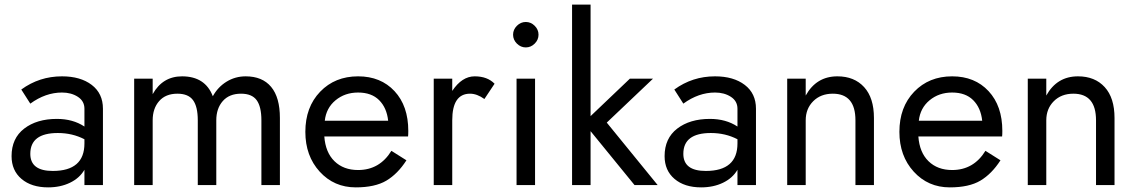

<svg xmlns="http://www.w3.org/2000/svg" viewBox="-20 -800 4913 830"><path d="M111 -352 72 -413Q150 -470 248 -470Q328 -470 376.5 -433Q425 -396 425 -330V0H345V-66Q324 -30 282.5 -10Q241 10 188 10Q116 10 73 -26.5Q30 -63 30 -125Q30 -202 84.5 -244Q139 -286 226 -286Q295 -286 345 -253V-330Q345 -363 316.5 -381.5Q288 -400 248 -400Q177 -400 111 -352ZM111 -135Q111 -61 208 -61Q345 -61 345 -180V-198Q293 -225 230 -225Q111 -225 111 -135Z M1190 -290V0H1110V-280Q1110 -339 1089.5 -367Q1069 -395 1022 -395Q971 -395 943 -363Q915 -331 915 -280V0H835V-280Q835 -339 814.5 -367Q794 -395 747 -395Q696 -395 668 -363Q640 -331 640 -280V0H560V-460H640V-393Q683 -470 767 -470Q867 -470 900 -384Q922 -424 959.5 -447Q997 -470 1042 -470Q1114 -470 1152 -424.5Q1190 -379 1190 -290Z M1300 -230Q1300 -337 1364 -403.5Q1428 -470 1528 -470Q1626 -470 1685.5 -406Q1745 -342 1745 -234Q1745 -218 1744 -210H1382Q1387 -141 1426 -103Q1465 -65 1528 -65Q1621 -65 1672 -148L1737 -107Q1699 -48 1650 -19Q1601 10 1518 10Q1424 10 1362 -58Q1300 -126 1300 -230ZM1658 -278Q1652 -334 1619 -367Q1586 -400 1528 -400Q1471 -400 1430.5 -366.5Q1390 -333 1384 -278Z M2074 -372Q2042 -395 2012 -395Q1935 -395 1935 -280V0H1855V-460H1935V-407Q1977 -470 2032 -470Q2087 -470 2118 -438Z M2213 -460H2293V0H2213ZM2214.5 -611.5Q2198 -628 2198 -650Q2198 -672 2214.5 -688.5Q2231 -705 2253 -705Q2275 -705 2291.5 -688.5Q2308 -672 2308 -650Q2308 -628 2291.5 -611.5Q2275 -595 2253 -595Q2231 -595 2214.5 -611.5Z M2703 -460H2803L2603 -270L2823 0H2723L2533 -233V0H2453V-780H2533V-298Z M2934 -352 2895 -413Q2973 -470 3071 -470Q3151 -470 3199.5 -433Q3248 -396 3248 -330V0H3168V-66Q3147 -30 3105.5 -10Q3064 10 3011 10Q2939 10 2896 -26.5Q2853 -63 2853 -125Q2853 -202 2907.5 -244Q2962 -286 3049 -286Q3118 -286 3168 -253V-330Q3168 -363 3139.5 -381.5Q3111 -400 3071 -400Q3000 -400 2934 -352ZM2934 -135Q2934 -61 3031 -61Q3168 -61 3168 -180V-198Q3116 -225 3053 -225Q2934 -225 2934 -135Z M3678 -280Q3678 -395 3580 -395Q3528 -395 3495.5 -362.5Q3463 -330 3463 -280V0H3383V-460H3463V-387Q3509 -470 3600 -470Q3673 -470 3715.5 -423.5Q3758 -377 3758 -290V0H3678Z M3868 -230Q3868 -337 3932 -403.5Q3996 -470 4096 -470Q4194 -470 4253.5 -406Q4313 -342 4313 -234Q4313 -218 4312 -210H3950Q3955 -141 3994 -103Q4033 -65 4096 -65Q4189 -65 4240 -148L4305 -107Q4267 -48 4218 -19Q4169 10 4086 10Q3992 10 3930 -58Q3868 -126 3868 -230ZM4226 -278Q4220 -334 4187 -367Q4154 -400 4096 -400Q4039 -400 3998.5 -366.5Q3958 -333 3952 -278Z M4718 -280Q4718 -395 4620 -395Q4568 -395 4535.5 -362.5Q4503 -330 4503 -280V0H4423V-460H4503V-387Q4549 -470 4640 -470Q4713 -470 4755.5 -423.5Q4798 -377 4798 -290V0H4718Z"/></svg>

Font: renner_400book
Style: Book
Weight: 400
Version: Version 003.000 ; ttfautohint (v0.97) -l 8 -r 50 -G 200 -x 1